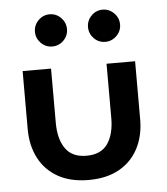

<svg xmlns="http://www.w3.org/2000/svg" viewBox="-48 -654 619 710"><g transform="rotate(-5 261.5 -299.5)"><path d="M150 -209Q150 -149 174.8 -113.5Q199.5 -78 253 -78Q307 -78 331.5 -113.5Q356 -149 356 -209V-410.5H462V-195.5Q462 -133.5 437.5 -86.8Q413 -40 366.5 -14Q320 12 253 12Q186.5 12 140 -14Q93.5 -40 69 -86.8Q44.5 -133.5 44.5 -195.5V-410.5H150ZM359 -491.5Q334 -491.5 316.8 -509.2Q299.5 -527 299.5 -551Q299.5 -575.5 316.8 -593.2Q334 -611 359 -611Q383 -611 400.8 -593.2Q418.5 -575.5 418.5 -551Q418.5 -526.5 400.8 -509Q383 -491.5 359 -491.5ZM162 -491.5Q137.5 -491.5 120 -509.2Q102.5 -527 102.5 -551Q102.5 -575.5 120 -593.2Q137.5 -611 162 -611Q186.5 -611 204 -593.2Q221.5 -575.5 221.5 -551Q221.5 -526.5 204 -509Q186.5 -491.5 162 -491.5Z"/></g></svg>

Font: League Spartan Medium
Style: Regular
Weight: 500
Foundry: The League of Moveable Type
Version: Version 2.002